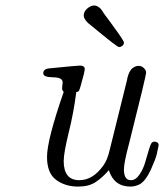

<svg xmlns="http://www.w3.org/2000/svg" viewBox="-20 -671 600 702"><path d="M138.2 -402.8Q138.2 -418.9 159.2 -420.9Q256.3 -430.7 272 -431.2Q290 -431.2 290 -418Q290 -417 287.1 -401.9Q272 -342.8 268.1 -337.9Q265.1 -335.9 258.8 -334Q250 -262.2 231.4 -187Q212.9 -111.8 212.9 -82Q212.9 -12.2 270 -12.2Q319.8 -12.2 357.9 -65.9Q373 -86.9 380.9 -122.1L444.8 -379.9L445.8 -386.2Q447.8 -392.1 449 -396.5Q450.2 -400.9 453.6 -407.5Q457 -414.1 460.9 -418.5Q464.8 -422.9 471.9 -426.5Q479 -430.2 486.8 -430.2Q498 -430.2 506.1 -422.1Q514.2 -414.1 514.2 -405.8Q514.2 -393.6 452.1 -147Q433.1 -76.2 433.1 -51.8Q433.1 -11.7 459 -12.2Q476.1 -12.2 490 -32.7Q503.9 -53.2 511 -78.1Q518.1 -103 525.1 -126Q532.2 -148.9 537.1 -150.9Q543 -154.8 551.5 -151.9Q560.1 -148.9 560.1 -140.1Q558.1 -127.9 553.5 -108.4Q548.8 -88.9 531.5 -50.5Q514.2 -12.2 492.2 2Q476.1 10.7 457 11.2Q397 11.2 377.9 -48.8Q354 -21 329.1 -4.9Q304.2 11.2 266.1 11.2Q218.3 11.2 185.1 -13.4Q151.9 -38.1 151.9 -97.2Q151.9 -159.2 212.9 -335Q207 -340.8 207 -348.1Q207 -352.1 208 -359.1Q209 -366.2 209 -370.1Q209 -388.2 173.6 -388.4Q138.2 -388.7 138.2 -402.8ZM286.1 -613.8Q286.1 -628.9 299.1 -639.9Q312 -650.9 324.2 -650.9Q331.1 -650.9 336.9 -647.5Q342.8 -644 345.9 -641.1Q349.1 -638.2 354 -631.1Q358.9 -624 358.9 -623Q371.1 -606.9 382.6 -591.1Q394 -575.2 400.6 -566.2Q407.2 -557.1 413.6 -548.1Q419.9 -539.1 422.9 -534.4Q425.8 -529.8 428.5 -525.4Q431.2 -521 432.1 -519Q433.1 -517.1 433.1 -515.1Q433.1 -508.3 427.5 -503.7Q421.9 -499 416 -499H415Q409.2 -499 347.2 -549.8Q320.3 -571.8 301.8 -586.9Q286.1 -602.5 286.1 -613.8Z"/></svg>

Font: CMU Classical Serif
Style: Italic
Weight: 500
Italic angle: -14.04°
Version: Version 0.7.0